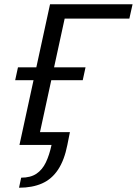

<svg xmlns="http://www.w3.org/2000/svg" viewBox="-20 -678 640 898"><path d="M71 0 214 -658H297L154 0ZM237 -591 252 -658H600L585 -591ZM51 -303 64 -363H380L367 -303ZM69 200 79 153Q123 153 150.5 134.5Q178 116 194.5 81.5Q211 47 221 0H120L133 -60H307L295 0Q281 71 251.5 115.5Q222 160 176.5 180Q131 200 69 200Z"/></svg>

Font: Ysabeau Infant Medium
Style: Italic
Weight: 500
Italic angle: -12°
Designer: Christian Thalmann (Catharsis Fonts)
Version: Version 2.001;gftools[0.9.30]; featfreeze: ss01,ss02,lnum